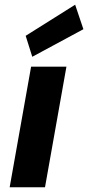

<svg xmlns="http://www.w3.org/2000/svg" viewBox="-20 -795 374 815"><path d="M21 0 112 -512H262L171 0ZM117 -554 89 -643 299 -775 334 -671Z"/></svg>

Font: DM Sans 12pt Black
Style: Italic
Weight: 900
Italic angle: -10°
Version: Version 4.004;gftools[0.9.30]